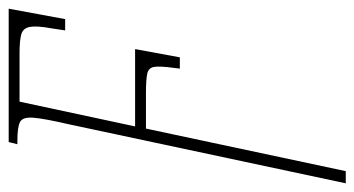

<svg xmlns="http://www.w3.org/2000/svg" viewBox="-234 -369 816 442"><g transform="rotate(-90 174.0 -148.0)"><path d="M109 -398Q122 -454 124 -479Q126 -504 114 -510Q102 -516 71 -516H63L68 -536H375L351 -406H325L330 -439Q336 -472 333 -487.5Q330 -503 316 -507Q302 -511 273 -511H161L104 -245H282L263 -142H237L239 -158Q243 -188 241 -201Q239 -214 225.5 -217Q212 -220 180 -220H99L1 240H-27Z"/></g></svg>

Font: Noto Serif Thin
Style: Italic
Weight: 100
Italic angle: -12°
Designer: Monotype Design Team
Foundry: Monotype Imaging Inc.
Version: Version 2.014; ttfautohint (v1.8.4.7-5d5b)